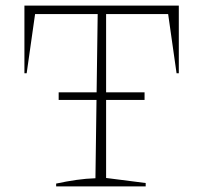

<svg xmlns="http://www.w3.org/2000/svg" viewBox="-20 -664 724 684"><path d="M617 -644V-403H609L579 -614H358V-30L499 -12V0H180V-10Q217 -18 252 -23Q287 -28 320 -29L328 -614H105L75 -403H67V-644ZM189 -335H495V-308H189Z"/></svg>

Font: Piazzolla Thin
Style: Regular
Weight: 100
Designer: Juan Pablo del Peral
Foundry: Huerta Tipografica
Version: Version 1.330